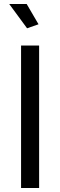

<svg xmlns="http://www.w3.org/2000/svg" viewBox="-20 -937 300 957"><path d="M85 0V-710H175V0ZM26 -917H113L172 -816L115 -796Z"/></svg>

Font: Boldmen Medium
Style: Regular
Weight: 400
Designer: Matt McInerney, Pablo Impallari, Rodrigo Fuenzalida
Foundry: LIVING CONCEPT
Version: Version 1.000